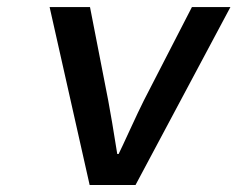

<svg xmlns="http://www.w3.org/2000/svg" viewBox="-20 -530 680 550"><path d="M236.8 0 122.1 -509.8H237.8L290 -242.2Q299.8 -190.4 315.9 -88.9H319.8Q327.6 -104.5 352.5 -158.7Q377.4 -212.9 392.1 -242.2L529.8 -509.8H640.1L368.2 0Z"/></svg>

Font: Office Code Pro Medium Italic
Style: Regular
Weight: 500
Italic angle: -9°
Designer: Nathan Rutzky & Paul D. Hunt
Foundry: Adobe Systems Incorporated
Version: Version 1.004;PS 001.004;hotconv 1.0.70;makeotf.lib2.5.58329